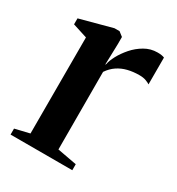

<svg xmlns="http://www.w3.org/2000/svg" viewBox="-133 -609 640 695"><g transform="rotate(30 186.5 -262.0)"><path d="M13 0V-25L73.5 -39.5V-441L12.5 -460.5V-485.5L146.5 -521.5H167.5L185.5 -507.5V-477L183 -390L185.5 -394.5Q188 -409.5 199.5 -431Q211 -452.5 229.5 -473.8Q248 -495 272.5 -509.2Q297 -523.5 325.5 -523.5Q336.5 -523.5 343.2 -522.2Q350 -521 354.5 -519V-407Q349 -411 337.8 -415.2Q326.5 -419.5 310 -419.5Q284 -419.5 261.8 -414Q239.5 -408.5 221.2 -396.2Q203 -384 189.5 -364L190 -40L271 -25V0Z"/></g></svg>

Font: Merriweather 120pt SemiBold
Style: Regular
Weight: 600
Version: Version 2.100